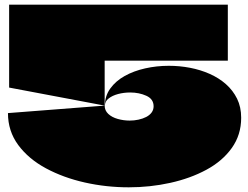

<svg xmlns="http://www.w3.org/2000/svg" viewBox="-20 -770 1060 820"><path d="M953 -511H427Q427 -478 427 -444.5Q427 -411 427 -379.5Q427 -348 427 -319L19 -396Q19 -455 19 -514Q19 -573 19 -632Q19 -691 19 -750H953ZM428 -319Q428 -360 451 -392Q474 -424 512.5 -445.5Q551 -467 600 -478Q649 -489 701 -489Q747 -489 791.5 -480.5Q836 -472 875.5 -454.5Q915 -437 945 -410.5Q975 -384 992.5 -348.5Q1010 -313 1010 -267Q1010 -194 970 -138Q930 -82 861.5 -45Q793 -8 707 11Q621 30 530 30Q434 30 342.5 9.5Q251 -11 176.5 -51Q102 -91 58 -150.5Q14 -210 14 -287L427 -319Q427 -298 442.5 -283.5Q458 -269 483 -262Q508 -255 534 -255Q553 -255 571.5 -259Q590 -263 604.5 -270.5Q619 -278 627.5 -289.5Q636 -301 636 -316Q636 -347 605 -361Q574 -375 536 -375Q509 -375 484.5 -368.5Q460 -362 444 -349.5Q428 -337 428 -319Z"/></svg>

Font: Climate Crisis
Style: Regular
Weight: 400
Version: Version 1.003